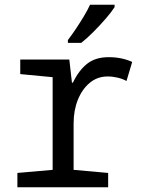

<svg xmlns="http://www.w3.org/2000/svg" viewBox="-20 -786 603 806"><path d="M53 0V-60L201 -73V-462L65 -475V-536H271L282 -439H286Q311 -491 346 -518.5Q381 -546 436 -546Q464 -546 488.5 -541Q513 -536 535 -526L511 -446Q495 -455 474 -460Q453 -465 432 -465Q389 -465 357 -438.5Q325 -412 307 -367.5Q289 -323 289 -268V-73L434 -60V0ZM265 -618Q282 -640 299 -665.5Q316 -691 332 -717.5Q348 -744 358 -766H461V-756Q449 -737 424.5 -708.5Q400 -680 372 -652Q344 -624 321 -606H265Z"/></svg>

Font: Noto Sans Mono SemiCondensed
Style: Regular
Weight: 400
Width: 4
Designer: Monotype Design Team
Foundry: Monotype Imaging Inc.
Version: Version 2.010